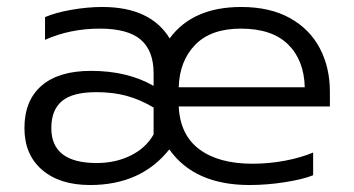

<svg xmlns="http://www.w3.org/2000/svg" viewBox="-20 -515 1015 550"><path d="M50 -148Q50 -227 99 -269.5Q148 -312 241 -312Q345 -312 420 -269V-305Q420 -370 383 -401.5Q346 -433 266 -433Q181 -433 109 -401V-466Q139 -479 185 -487Q231 -495 273 -495Q411 -495 466 -405Q532 -495 671 -495Q753 -495 810 -463.5Q867 -432 896 -377Q925 -322 925 -252V-210H492Q496 -128 551.5 -87Q607 -46 703 -46Q750 -46 795.5 -54.5Q841 -63 877 -78V-13Q847 -1 795.5 7Q744 15 695 15Q537 15 465 -87Q384 15 238 15Q151 15 100.5 -28.5Q50 -72 50 -148ZM853 -265Q851 -343 805 -388Q759 -433 670 -433Q584 -433 539 -386.5Q494 -340 492 -265ZM420 -130V-207Q381 -230 342.5 -240.5Q304 -251 256 -251Q188 -251 157.5 -225.5Q127 -200 127 -148Q127 -48 257 -48Q311 -48 354.5 -69.5Q398 -91 420 -130Z"/></svg>

Font: Prompt Light
Style: Regular
Weight: 300
Designer: Katatrad Team
Foundry: CadsonDemak
Version: Version 1.001